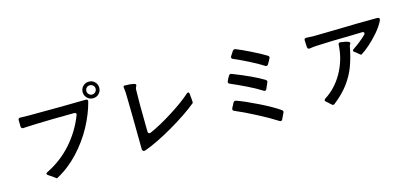

<svg xmlns="http://www.w3.org/2000/svg" viewBox="-71 -1375 4143 1942"><g transform="rotate(-15 2000.0 -404.0)"><path d="M991 -761Q991 -725 966 -699.5Q941 -674 904 -674Q868 -674 842.5 -699.5Q817 -725 817 -761Q817 -798 842.5 -823Q868 -848 904 -848Q941 -848 966 -823Q991 -798 991 -761ZM953 -761Q953 -782 938.5 -796Q924 -810 904 -810Q884 -810 870 -796Q856 -782 856 -761Q856 -742 870.5 -727.5Q885 -713 904 -713Q924 -713 938.5 -727.5Q953 -742 953 -761ZM848 -663Q848 -658 846 -650Q814 -528 745.5 -402Q677 -276 575 -166.5Q473 -57 346 11Q342 13 340 13Q338 13 317 -3.5Q296 -20 264 -40Q250 -49 250 -58Q250 -66 263 -72Q416 -147 526.5 -271.5Q637 -396 697 -551Q700 -557 700 -562Q700 -579 678 -579Q449 -578 243 -571Q176 -569 146 -566Q135 -564 128 -570Q121 -576 120 -588Q119 -609 119 -655Q119 -678 143 -676Q171 -674 227 -674Q338 -674 547 -675.5Q756 -677 826 -679Q848 -679 848 -663Z M1846 -482Q1857 -482 1859 -462Q1860 -447 1861 -436Q1862 -425 1863 -417Q1866 -393 1866 -380Q1866 -369 1863 -366Q1752 -275 1579 -174.5Q1406 -74 1280 -29Q1271 -26 1266 -26Q1257 -26 1251.5 -32.5Q1246 -39 1245 -48Q1241 -500 1237 -641Q1235 -674 1232 -690L1231 -701Q1231 -708 1233 -712Q1235 -716 1238 -716H1248Q1305 -716 1337 -708Q1360 -703 1360 -692Q1360 -686 1356 -679Q1352 -672 1350 -667Q1346 -658 1346 -642Q1344 -594 1344 -490Q1344 -371 1347 -206Q1349 -185 1365 -185Q1372 -185 1380 -189Q1492 -239 1624.5 -323.5Q1757 -408 1831 -475Q1839 -482 1846 -482Z M2683 -536Q2674 -536 2668 -541Q2616 -575 2527.5 -620Q2439 -665 2374 -692Q2358 -698 2358 -711Q2358 -717 2362 -724Q2386 -763 2393 -772Q2401 -783 2413 -783Q2420 -783 2424 -781Q2478 -760 2572 -713.5Q2666 -667 2721 -633Q2739 -621 2733 -607Q2721 -581 2701 -548Q2694 -536 2683 -536ZM2602 -297Q2596 -297 2588 -302Q2526 -342 2437.5 -385Q2349 -428 2276 -459Q2261 -465 2261 -478Q2261 -484 2264 -490Q2276 -516 2290 -539Q2297 -552 2309 -552Q2314 -552 2322 -549Q2525 -470 2636 -403Q2650 -394 2650 -384Q2650 -382 2648 -376Q2625 -322 2620 -311Q2614 -297 2602 -297ZM2678 40Q2672 40 2664 35Q2583 -17 2460 -81Q2337 -145 2249 -182Q2234 -188 2234 -201Q2234 -207 2237 -213Q2248 -236 2263 -263Q2271 -278 2284 -278Q2286 -278 2294 -276Q2377 -247 2509 -182Q2641 -117 2716 -65Q2733 -51 2727 -39Q2715 -12 2696 26Q2690 40 2678 40Z M3912 -697Q3912 -692 3906 -678Q3879 -624 3830 -567.5Q3781 -511 3729.5 -466Q3678 -421 3642 -400Q3637 -397 3632.5 -399.5Q3628 -402 3618 -411Q3596 -431 3580 -441Q3567 -449 3567 -458Q3567 -466 3578 -473Q3654 -523 3717 -584Q3725 -592 3725 -601Q3725 -607 3719 -611.5Q3713 -616 3703 -615L3593 -612Q3362 -609 3236 -602Q3193 -601 3154 -594L3147 -593Q3129 -593 3126 -613Q3122 -663 3122 -686Q3122 -710 3147 -707Q3191 -704 3226 -704L3399 -707Q3711 -715 3887 -715Q3912 -715 3912 -697ZM3553 -524Q3548 -518 3547 -507Q3526 -395 3493 -307Q3460 -219 3400 -138.5Q3340 -58 3245 15Q3241 19 3234 19Q3228 19 3221 14Q3214 9 3206 1Q3187 -18 3171 -30Q3160 -39 3160 -47Q3160 -55 3171 -63Q3289 -138 3361 -267.5Q3433 -397 3442 -543V-546Q3442 -559 3446 -566Q3451 -576 3467 -574Q3528 -567 3552 -554Q3555 -552 3558 -548.5Q3561 -545 3561 -542Q3561 -535 3553 -524Z"/></g></svg>

Font: Shippori Gochic B2 Bold
Style: Regular
Weight: 700
Designer: FONTDASU
Foundry: FONTDASU / Google Inc. / but / Adobe
Version: Version 1.130